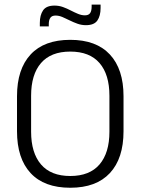

<svg xmlns="http://www.w3.org/2000/svg" viewBox="-20 -828 628 858"><path d="M294 11Q177.5 11 116.8 -54.5Q56 -120 56 -241.5V-398Q56 -519 116.8 -584.5Q177.5 -650 294 -650Q410 -650 471 -584.5Q532 -519 532 -398V-241.5Q532 -120 471 -54.5Q410 11 294 11ZM294 -41.5Q380.5 -41.5 424.8 -93.2Q469 -145 469 -239.5V-400Q469 -495 424.8 -546.2Q380.5 -597.5 294 -597.5Q207.5 -597.5 163.2 -546.2Q119 -495 119 -400V-239.5Q119 -145 163.2 -93.2Q207.5 -41.5 294 -41.5ZM364 -715.5Q344.5 -715.5 326.2 -722Q308 -728.5 291.5 -736.8Q275 -745 259.2 -751.8Q243.5 -758.5 228.5 -758.5Q212 -758.5 205 -748.5Q198 -738.5 198 -720V-710H158V-725.5Q158 -760.5 172.5 -781.8Q187 -803 223.5 -803Q243.5 -803 261.5 -796.5Q279.5 -790 296.2 -781.2Q313 -772.5 328.8 -766Q344.5 -759.5 359.5 -759.5Q376 -759.5 382.8 -769.5Q389.5 -779.5 389.5 -798V-807.5H429.5V-792Q429.5 -757 415 -736.2Q400.5 -715.5 364 -715.5Z"/></svg>

Font: Anek Kannada Medium Light
Style: Regular
Weight: 300
Version: Version 1.003